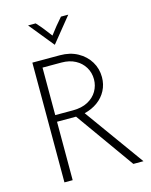

<svg xmlns="http://www.w3.org/2000/svg" viewBox="-121 -890 762 968"><g transform="rotate(-15 260.5 -406.0)"><path d="M93.1 0V-625H236.8Q289.6 -625 329.2 -603.1Q368.8 -581.2 391 -544.8Q413.2 -508.3 413.2 -463.9Q413.2 -426.4 396.9 -394.8Q380.6 -363.2 351 -341.7Q321.5 -320.1 281.9 -310.4L505.6 0H452.8L235.4 -304.9H136.1V0ZM136.1 -339.6H228.5Q274.3 -339.6 306.2 -356.6Q338.2 -373.6 354.9 -402.1Q371.5 -430.6 371.5 -463.9Q371.5 -498.6 354.5 -526.7Q337.5 -554.9 306.9 -571.2Q276.4 -587.5 234.7 -587.5H136.1ZM225 -683.3 120.8 -811.8H160.4Q178.5 -792.4 194.4 -772.2Q210.4 -752.1 226.4 -730.6Q242.4 -752.1 258.7 -772.2Q275 -792.4 292.4 -811.8H330.6L226.4 -683.3Z"/></g></svg>

Font: Afacad Flux ExtraLight
Style: Regular
Weight: 250
Designer: Kristian Moeller
Foundry: Dicotype
Version: Version 1.100